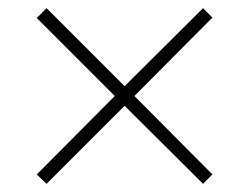

<svg xmlns="http://www.w3.org/2000/svg" viewBox="-20 -588 610 470"><path d="M477 -568 500 -545 309 -353 500 -161 477 -138 285 -329 94 -138 70 -161 261 -353 70 -544 94 -568 285 -377Z"/></svg>

Font: Noto Sans Lao UI ExtLt
Style: Regular
Weight: 200
Designer: Monotype Design Team
Foundry: Monotype Imaging Inc.
Version: Version 2.000; ttfautohint (v1.8.4.7-5d5b)